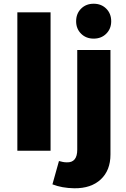

<svg xmlns="http://www.w3.org/2000/svg" viewBox="-20 -808 676 1029"><path d="M73 -742H251V0H73ZM296 55Q307 58 317 60Q327 62 338 62Q394 64 394 -6V-540H572V20Q572 105 520 153.5Q468 202 378 201Q312 200 261 180ZM482 -788Q523 -788 549.5 -761.5Q576 -735 576 -694Q576 -654 549.5 -627.5Q523 -601 482 -601Q441 -601 414.5 -627.5Q388 -654 388 -694Q388 -735 414.5 -761.5Q441 -788 482 -788Z"/></svg>

Font: Alexandria
Style: Bold
Weight: 700
Designer: Mohamed Gaber
Foundry: Kief Type Foundry
Version: Version 5.100